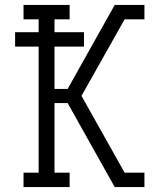

<svg xmlns="http://www.w3.org/2000/svg" viewBox="-20 -755 640 775"><path d="M75 0V-58H136V-567H41V-625H136V-677H75V-735H261V-677H200V-625H319V-567H200V-396H253L443 -735H563V-677H483L309 -368L483 -58H563V0H443L253 -339H200V-58H261V0Z"/></svg>

Font: Iosevka Curly Slab LtEx
Style: Regular
Weight: 300
Width: 7
Monospace: yes
Designer: Belleve Invis
Foundry: Belleve Invis
Version: Version 11.1.0; ttfautohint (v1.8.3)